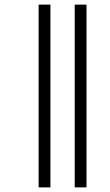

<svg xmlns="http://www.w3.org/2000/svg" viewBox="-20 -671 477 830"><path d="M303 139V-651H354V139ZM147 139V-651H198V139Z"/></svg>

Font: Noto Sans Telugu ExtraCondensed Light
Style: Regular
Weight: 300
Width: 2
Designer: Jelle Bosma - Monotype Design Team
Foundry: Monotype Imaging Inc.
Version: Version 2.005; ttfautohint (v1.8.4.7-5d5b)